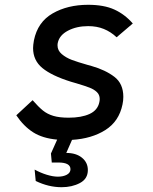

<svg xmlns="http://www.w3.org/2000/svg" viewBox="-20 -578 640 801"><path d="M129 177 124.5 129.5Q149 143 175 151Q201 159 221.5 159Q244 159 259 150.8Q274 142.5 274 128Q274 100 223.5 100H196L192.5 62.5L218.5 4.5Q157.5 -1 118 -26.2Q78.5 -51.5 48 -97L116 -160Q140.5 -132 159 -117Q177.5 -102 202.8 -94.5Q228 -87 266.5 -87Q319.5 -87 353.5 -102.5Q387.5 -118 394.5 -152Q396 -159 396 -165Q396 -182.5 384.2 -193.8Q372.5 -205 354 -212.2Q335.5 -219.5 298.5 -230.5L276 -237Q196 -262 157 -294Q118 -326 118 -377.5Q118 -389.5 121.5 -409.5Q137 -486 199.5 -522Q262 -558 347.5 -558Q414 -558 457.5 -538Q501 -518 534 -480L466.5 -422.5Q442 -445.5 413 -457.2Q384 -469 348 -469Q299.5 -469 263.5 -450Q227.5 -431 221 -399Q220 -395.5 220 -388.5Q220 -367.5 237.5 -352.5Q255 -337.5 279.5 -328.2Q304 -319 344.5 -307.5L362.5 -302.5Q420 -286 457.2 -257.5Q494.5 -229 494.5 -174Q494.5 -158 491 -142Q476.5 -71.5 419.5 -35.5Q362.5 0.5 280.5 5.5L256.5 60Q297.5 60 322 80Q346.5 100 346.5 131.5Q346.5 168 313.5 185.5Q280.5 203 237 203Q182.5 203 129 177Z"/></svg>

Font: JuliaMono Medium
Style: Italic
Weight: 500
Italic angle: -9°
Monospace: yes
Designer: cormullion
Foundry: corm
Version: Version 0.054; ttfautohint (v1.8.4)